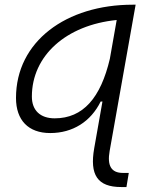

<svg xmlns="http://www.w3.org/2000/svg" viewBox="-20 -542 626 797"><path d="M188.5 10.3C281.7 10.3 356.9 -37.1 397.9 -120.6H405.3L371.1 73.2C351.6 183.6 384.3 234.4 482.9 234.4H504.9L514.6 175.8H490.2C441.9 175.8 424.3 146 435.1 85L543 -522.5H530.8C254.9 -522.5 46.4 -370.1 46.4 -135.3C46.4 -43 97.7 10.3 188.5 10.3ZM464.4 -459 436 -297.9C397.9 -135.7 324.7 -50.8 207 -50.8C147.5 -50.8 112.3 -83.5 112.3 -141.1C112.3 -311 254.9 -438 464.4 -459Z"/></svg>

Font: Cascadia Code NF Light
Style: Italic
Weight: 300
Italic angle: -10°
Monospace: yes
Designer: Aaron Bell
Foundry: Saja Typeworks
Version: Version 2404.023